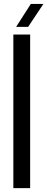

<svg xmlns="http://www.w3.org/2000/svg" viewBox="-20 -980 246 1000"><path d="M49.5 0V-800H137V0ZM64 -840 140.5 -959.5H206L126.5 -840Z"/></svg>

Font: Big Shoulders Stencil Display SemiBold
Style: Regular
Weight: 600
Designer: Patric King
Foundry: XO Type Co
Version: Version 1.000